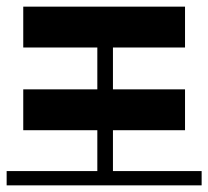

<svg xmlns="http://www.w3.org/2000/svg" viewBox="-20 -558 627 578"><path d="M50 -289H273V-415H50V-538H537V-415H320V-289H537V-166H320V-43H587V0H0V-43H273V-166H50Z"/></svg>

Font: Montserrat Subrayada
Style: Bold
Weight: 700
Version: Version 2.001